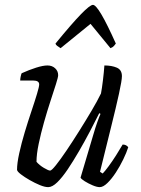

<svg xmlns="http://www.w3.org/2000/svg" viewBox="-20 -769 578 789"><path d="M178 0Q164 0 143.5 -8.5Q123 -17 102 -29Q81 -41 66 -52.5Q51 -64 50 -71Q50 -98 59 -139Q68 -180 81.5 -225Q95 -270 109 -311.5Q123 -353 132 -383Q141 -413 141 -422Q141 -438 117 -438H63Q63 -445 65 -454.5Q67 -464 69 -468Q100 -482 128.5 -491Q157 -500 175 -500Q194 -500 206.5 -488.5Q219 -477 219 -460Q219 -452 210 -423.5Q201 -395 187.5 -354Q174 -313 161 -267Q148 -221 139 -178Q130 -135 130 -104Q142 -90 160.5 -79Q179 -68 186 -68Q192 -68 210 -90.5Q228 -113 253 -150Q278 -187 305 -230Q332 -273 356 -313.5Q380 -354 395 -385Q399 -406 403 -439Q407 -472 409 -500Q439 -500 460 -491Q481 -482 481 -456Q481 -439 469 -384Q457 -329 436.5 -247Q416 -165 391 -63L402 -56Q411 -65 426.5 -86Q442 -107 457.5 -131.5Q473 -156 484 -175Q499 -175 507 -164Q500 -142 486.5 -114Q473 -86 456 -60Q439 -34 421.5 -17Q404 0 390 0Q378 0 360.5 -7.5Q343 -15 328.5 -24Q314 -33 311 -39L363 -214Q372 -245 380 -267.5Q388 -290 393 -301L388 -304Q371 -270 349.5 -229Q328 -188 304.5 -147.5Q281 -107 258.5 -73.5Q236 -40 215.5 -20Q195 0 178 0ZM229 -571Q221 -576 215 -580.5Q209 -585 208 -590Q276 -673 313 -711Q350 -749 362 -749Q385 -749 456 -590Q453 -586 448.5 -580.5Q444 -575 434 -571L352 -671Z"/></svg>

Font: Texturina Extralight
Style: Italic
Weight: 200
Italic angle: -11°
Designer: Guillermo Torres Carreño
Foundry: Omnibus-Type
Version: Version 1.002; ttfautohint (v1.8.3)